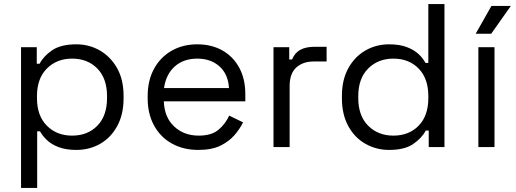

<svg xmlns="http://www.w3.org/2000/svg" viewBox="-20 -720 2524 940"><path d="M83 200V-489H160V-408H174Q193 -445 235.5 -474Q278 -503 354 -503Q417 -503 469.5 -472.5Q522 -442 553.5 -386Q585 -330 585 -251V-238Q585 -160 554 -103Q523 -46 470.5 -16Q418 14 354 14Q303 14 267.5 0.5Q232 -13 210 -34Q188 -55 176 -77H162V200ZM333 -56Q409 -56 456.5 -104.5Q504 -153 504 -240V-249Q504 -336 456.5 -384.5Q409 -433 333 -433Q258 -433 209.5 -384.5Q161 -336 161 -249V-240Q161 -153 209.5 -104.5Q258 -56 333 -56Z M951 14Q877 14 821 -17.5Q765 -49 734 -106Q703 -163 703 -238V-250Q703 -326 734 -383Q765 -440 820 -471.5Q875 -503 946 -503Q1015 -503 1068 -473.5Q1121 -444 1151 -389Q1181 -334 1181 -260V-224H782Q785 -145 833 -100.5Q881 -56 953 -56Q1016 -56 1050 -85Q1084 -114 1102 -154L1170 -121Q1155 -90 1128.5 -59Q1102 -28 1059.5 -7Q1017 14 951 14ZM783 -289H1101Q1097 -357 1054.5 -395Q1012 -433 946 -433Q879 -433 836 -395Q793 -357 783 -289Z M1319 0V-489H1396V-429H1410Q1423 -461 1450 -476Q1477 -491 1521 -491H1579V-419H1516Q1463 -419 1430.5 -389.5Q1398 -360 1398 -298V0Z M1885 14Q1822 14 1769 -16Q1716 -46 1685 -103Q1654 -160 1654 -238V-251Q1654 -329 1685 -385.5Q1716 -442 1768.5 -472.5Q1821 -503 1885 -503Q1936 -503 1971.5 -489.5Q2007 -476 2029 -455.5Q2051 -435 2063 -412H2077V-700H2156V0H2079V-81H2065Q2045 -44 2003 -15Q1961 14 1885 14ZM1906 -56Q1982 -56 2029.5 -104.5Q2077 -153 2077 -240V-249Q2077 -336 2029.5 -384.5Q1982 -433 1906 -433Q1831 -433 1782.5 -384.5Q1734 -336 1734 -249V-240Q1734 -153 1782.5 -104.5Q1831 -56 1906 -56Z M2322 0V-489H2401V0ZM2309 -555 2386 -691H2481L2385 -555Z"/></svg>

Font: Space Grotesk
Style: Regular
Weight: 400
Designer: Florian Karsten
Foundry: Florian Karsten
Version: Version 2.000